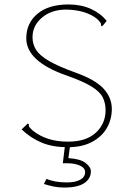

<svg xmlns="http://www.w3.org/2000/svg" viewBox="-20 -651 590 862"><path d="M284 10Q217 10 167.5 -10.5Q118 -31 77 -70L99 -91L105 -97L110 -92Q108 -86 112 -80.5Q116 -75 128 -64Q190 -15 285 -15Q367 -15 410.5 -55.5Q454 -96 454 -156Q454 -188 441.5 -213.5Q429 -239 391 -262.5Q353 -286 279 -312Q98 -375 98 -479Q98 -547 148 -589Q198 -631 288 -631Q344 -631 388 -611Q432 -591 459 -557L444 -539L438 -533L433 -537Q435 -543 431 -549Q427 -555 416 -566Q366 -606 278 -608Q211 -608 168.5 -572Q126 -536 126 -484Q126 -452 142.5 -426.5Q159 -401 201.5 -376.5Q244 -352 322 -324Q408 -293 445 -253Q482 -213 482 -162Q482 -115 459.5 -76Q437 -37 392.5 -13.5Q348 10 284 10ZM268 191Q243 191 221 186.5Q199 182 177 175L189 152Q225 168 281 168Q318 168 340 156Q362 144 362 122Q362 103 339 92.5Q316 82 282 82H262L272 0H295L287 59Q340 62 364 80.5Q388 99 388 118Q388 151 358.5 171Q329 191 268 191Z"/></svg>

Font: Inconsolata SemiExpanded ExtraLight
Style: Regular
Weight: 200
Width: 6
Monospace: yes
Designer: Raph Levien, Cyreal, Brenton Simpson
Foundry: Raph Levien, Cyreal, Google
Version: Version 3.001; ttfautohint (v1.8.2.53-6de2)